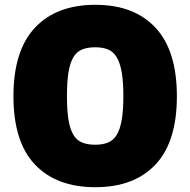

<svg xmlns="http://www.w3.org/2000/svg" viewBox="-20 -770 793 800"><path d="M377 10Q215 10 125.5 -84.5Q36 -179 36 -369Q36 -559 125.5 -654.5Q215 -750 377 -750Q539 -750 628 -654.5Q717 -559 717 -369Q717 -179 628 -84.5Q539 10 377 10ZM377 -167Q408 -167 430 -176Q452 -185 466 -207.5Q480 -230 487 -269.5Q494 -309 494 -369Q494 -430 487 -469.5Q480 -509 466 -532Q452 -555 430 -564Q408 -573 377 -573Q345 -573 322.5 -564Q300 -555 286 -532Q272 -509 265.5 -469.5Q259 -430 259 -369Q259 -309 265.5 -270Q272 -231 286 -208Q300 -185 322.5 -176Q345 -167 377 -167Z"/></svg>

Font: Encode Sans Normal
Style: Black
Weight: 900
Designer: Pablo Impallari, Andres Torresi
Foundry: Pablo Impallari, Andres Torresi
Version: Version 1.000; ttfautohint (v1.00) -l 8 -r 50 -G 200 -x 14 -